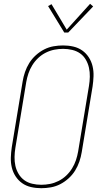

<svg xmlns="http://www.w3.org/2000/svg" viewBox="-20 -982 540 1010"><path d="M197 8Q169 8 143 2Q117 -4 96.5 -18.5Q76 -33 62 -54.5Q48 -76 42 -101.5Q36 -127 37 -154Q38 -181 42 -208L99 -553Q103 -578 111.5 -603Q120 -628 134 -650.5Q148 -673 168.5 -691.5Q189 -710 212.5 -722Q236 -734 261.5 -738.5Q287 -743 312 -743Q340 -743 366 -737Q392 -731 412.5 -716.5Q433 -702 447 -680.5Q461 -659 467 -633.5Q473 -608 472 -581Q471 -554 467 -527L410 -182Q406 -157 397.5 -132Q389 -107 375 -84.5Q361 -62 340.5 -43.5Q320 -25 296.5 -13Q273 -1 247.5 3.5Q222 8 197 8ZM197 -10Q220 -10 243 -14.5Q266 -19 288 -30Q310 -41 328 -58Q346 -75 359 -96Q372 -117 379.5 -139.5Q387 -162 391 -185L448 -530Q452 -554 452.5 -578.5Q453 -603 448 -625.5Q443 -648 431.5 -668Q420 -688 401.5 -701Q383 -714 359.5 -719.5Q336 -725 312 -725Q289 -725 266 -720.5Q243 -716 221 -705Q199 -694 181 -677Q163 -660 150 -639Q137 -618 129.5 -595.5Q122 -573 118 -550L61 -205Q57 -181 56.5 -156.5Q56 -132 61 -109.5Q66 -87 78 -67Q90 -47 108 -34Q126 -21 149.5 -15.5Q173 -10 197 -10ZM318 -811 233 -950 251 -960 331 -826 454 -962 470 -948 339 -811Z"/></svg>

Font: Iosevka SS04 Thin
Style: Italic
Weight: 100
Italic angle: -9°
Monospace: yes
Designer: Belleve Invis
Foundry: Belleve Invis
Version: Version 19.0.0; ttfautohint (v1.8.4)